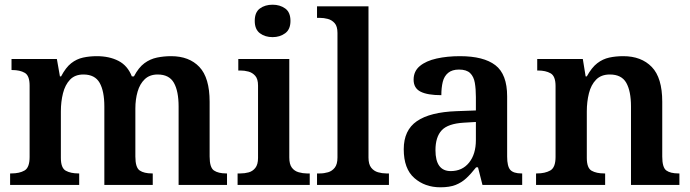

<svg xmlns="http://www.w3.org/2000/svg" viewBox="-20 -787 2938 817"><path d="M23 0V-49H28Q63 -49 84.5 -61.5Q106 -74 106 -119V-423Q106 -465 85.5 -477Q65 -489 32 -489H29V-536H222L235 -462H240Q260 -500 283 -518Q306 -536 333.5 -542Q361 -548 392 -548Q445 -548 484 -528Q523 -508 541 -462H550Q570 -500 594.5 -518Q619 -536 648 -542Q677 -548 708 -548Q785 -548 828.5 -502Q872 -456 872 -354V-121Q872 -74 890.5 -61.5Q909 -49 943 -49H946V0H740V-334Q740 -399 720 -434.5Q700 -470 651 -470Q617 -470 596 -450Q575 -430 565.5 -397Q556 -364 556 -325V-121Q556 -74 574.5 -61.5Q593 -49 627 -49H630V0H424V-334Q424 -399 404 -434.5Q384 -470 335 -470Q299 -470 278 -448Q257 -426 248 -390Q239 -354 239 -313V-115Q239 -72 260 -60.5Q281 -49 314 -49H317V0Z M991 0V-49H1003Q1021 -49 1038 -53.5Q1055 -58 1066.5 -72.5Q1078 -87 1078 -115V-423Q1078 -451 1066 -464.5Q1054 -478 1037 -482.5Q1020 -487 1003 -487H994V-536H1211V-117Q1211 -88 1222 -73.5Q1233 -59 1251 -54Q1269 -49 1285 -49H1298V0ZM1140 -629Q1108 -629 1086 -645.5Q1064 -662 1064 -698Q1064 -735 1086 -751Q1108 -767 1140 -767Q1171 -767 1193.5 -751Q1216 -735 1216 -698Q1216 -662 1193.5 -645.5Q1171 -629 1140 -629Z M1329 0V-49H1341Q1359 -49 1376 -54Q1393 -59 1404.5 -73.5Q1416 -88 1416 -117V-647Q1416 -675 1404 -688.5Q1392 -702 1375 -706.5Q1358 -711 1341 -711H1329V-760H1548V-117Q1548 -88 1559.5 -73.5Q1571 -59 1588.5 -54Q1606 -49 1623 -49H1635V0Z M1854 10Q1788 10 1743 -29.5Q1698 -69 1698 -152Q1698 -233 1754 -271.5Q1810 -310 1923 -314L2005 -317V-374Q2005 -408 2000.5 -434.5Q1996 -461 1980.5 -476Q1965 -491 1933 -491Q1904 -491 1887 -477Q1870 -463 1864 -438.5Q1858 -414 1858 -382Q1799 -382 1769.5 -397Q1740 -412 1740 -448Q1740 -484 1766.5 -506Q1793 -528 1838 -538Q1883 -548 1937 -548Q2038 -548 2088 -509.5Q2138 -471 2138 -377V-121Q2138 -79 2151.5 -64Q2165 -49 2199 -49H2202V0H2033L2014 -75H2006Q1984 -47 1964 -28.5Q1944 -10 1918.5 0Q1893 10 1854 10ZM1898 -59Q1947 -59 1976 -95Q2005 -131 2005 -191V-268L1954 -265Q1886 -261 1859.5 -232.5Q1833 -204 1833 -148Q1833 -59 1898 -59Z M2261 0V-49H2265Q2299 -49 2321.5 -61.5Q2344 -74 2344 -119V-421Q2344 -463 2323 -475Q2302 -487 2269 -487H2266V-536H2460L2472 -462H2477Q2498 -500 2521.5 -518Q2545 -536 2572.5 -542Q2600 -548 2632 -548Q2709 -548 2753.5 -502Q2798 -456 2798 -354V-121Q2798 -74 2815.5 -61.5Q2833 -49 2867 -49H2871V0H2665V-334Q2665 -399 2645 -434.5Q2625 -470 2575 -470Q2538 -470 2516.5 -448Q2495 -426 2486 -390Q2477 -354 2477 -313V-115Q2477 -72 2497.5 -60.5Q2518 -49 2551 -49H2555V0Z"/></svg>

Font: Noto Serif Khojki SemiBold
Style: Regular
Weight: 600
Version: Version 2.003